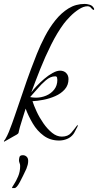

<svg xmlns="http://www.w3.org/2000/svg" viewBox="-51 -711 501 981"><path d="M-30 13Q-31 13 -31 12Q-31 8 -27.5 4.5Q-24 1 -23 -2Q-15 -15 -6 -36.5Q3 -58 11 -81Q19 -104 24 -118Q45 -177 65 -237.5Q85 -298 107 -357Q120 -392 137.5 -436Q155 -480 178.5 -525Q202 -570 232 -607.5Q262 -645 299 -668Q336 -691 382 -691Q393 -691 406.5 -687Q420 -683 426 -673Q430 -669 430 -664Q430 -660 427 -660Q420 -663 414 -671Q408 -679 396 -679Q376 -679 352 -663.5Q328 -648 307.5 -627Q287 -606 275 -590Q241 -544 210.5 -483Q180 -422 154.5 -358Q129 -294 109 -239Q119 -253 136.5 -271.5Q154 -290 175 -308Q196 -326 217.5 -338Q239 -350 256 -350Q275 -350 287 -338Q299 -326 299 -307Q299 -276 280 -254.5Q261 -233 231.5 -220Q202 -207 170.5 -201Q139 -195 115 -194Q122 -172 136 -141.5Q150 -111 170.5 -81.5Q191 -52 215 -32.5Q239 -13 265 -13Q296 -13 312.5 -32Q329 -51 345 -73Q346 -73 346 -70Q346 -66 344 -62Q342 -58 340 -55Q336 -48 332.5 -40.5Q329 -33 324 -26Q311 -9 291.5 -1Q272 7 251 7Q206 7 172.5 -17.5Q139 -42 116.5 -80Q94 -118 80 -156Q73 -134 66 -111.5Q59 -89 52 -66Q51 -62 49.5 -57Q48 -52 47 -47Q46 -45 46 -43Q45 -35 43.5 -31.5Q42 -28 34 -23Q32 -22 16 -13Q0 -4 -14.5 4.5Q-29 13 -30 13ZM133 -212Q160 -212 185 -222.5Q210 -233 226 -253.5Q242 -274 242 -303Q242 -308 240.5 -314.5Q239 -321 231 -321Q207 -321 183.5 -301Q160 -281 139 -256Q118 -231 103 -215Q117 -212 133 -212ZM10 250Q10 246 20.5 230.5Q31 215 41.5 190.5Q52 166 52 137Q52 129 49 122Q46 115 46 108Q46 101 48.5 91.5Q51 82 66 82Q77 82 85 89.5Q93 97 93 111Q93 121 90.5 131Q88 141 84 151Q67 188 50.5 219Q34 250 23 250Z"/></svg>

Font: Beau Rivage
Style: Regular
Weight: 400
Designer: Robert E. Leuschke
Foundry: Robert E. Leuschke
Version: Version 1.010; ttfautohint (v1.8.3)